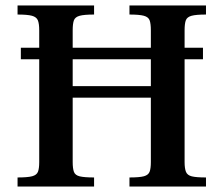

<svg xmlns="http://www.w3.org/2000/svg" viewBox="-20 -680 815 700"><path d="M56 -506H720V-464H56ZM44 0V-33Q81 -33 97.5 -37.5Q114 -42 118.5 -54Q123 -66 123 -89V-569Q123 -594 118 -606Q113 -618 96.5 -622.5Q80 -627 44 -627V-660H323V-627Q287 -627 270.5 -622.5Q254 -618 249.5 -606Q245 -594 245 -569V-366H530V-569Q530 -594 525.5 -606Q521 -618 504.5 -622.5Q488 -627 452 -627V-660H731V-627Q695 -627 678.5 -622.5Q662 -618 657.5 -606Q653 -594 653 -569V-89Q653 -66 658 -53.5Q663 -41 679.5 -37Q696 -33 731 -33V0H452V-33Q489 -33 505 -37.5Q521 -42 525.5 -54Q530 -66 530 -89V-324H245V-89Q245 -66 249.5 -53.5Q254 -41 271 -37Q288 -33 323 -33V0Z"/></svg>

Font: Frank Ruhl Libre Medium
Style: Regular
Weight: 500
Designer: Yanek Iontef
Foundry: Fontef
Version: Version 6.004